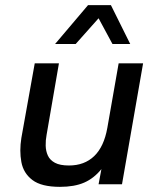

<svg xmlns="http://www.w3.org/2000/svg" viewBox="-20 -716 610 746"><path d="M213 10Q141 10 106 -16.5Q71 -43 63 -86.5Q55 -130 63 -180L115 -470H209L161 -192Q157 -171 157.5 -150Q158 -129 166 -111.5Q174 -94 193.5 -83.5Q213 -73 248 -73Q308 -73 346 -109.5Q384 -146 397 -219L441 -470H536L454 0H363L374 -59Q345 -23 307 -6.5Q269 10 213 10ZM194 -545 322 -696H411L486 -545H417L363 -645L274 -545Z"/></svg>

Font: Gantari Medium
Style: Italic
Weight: 500
Italic angle: -10°
Designer: Anugrah Pasau
Foundry: Lafontype
Version: Version 1.000